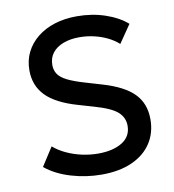

<svg xmlns="http://www.w3.org/2000/svg" viewBox="-82 -786 792 874"><g transform="rotate(-10 314.0 -349.0)"><path d="M319 15Q246.5 15 177.2 -5.8Q108 -26.5 60.5 -65.5L115.5 -151Q140.5 -129.5 173.8 -114Q207 -98.5 244.5 -90.2Q282 -82 319.5 -82Q388 -82 430.2 -108Q472.5 -134 472.5 -184Q472.5 -221.5 443.8 -247.5Q415 -273.5 337.5 -295.5L265.5 -316.5Q166.5 -345 121.2 -392Q76 -439 76 -509Q76 -555.5 94.8 -593Q113.5 -630.5 147.8 -658Q182 -685.5 228.5 -700Q275 -714.5 330.5 -714.5Q401 -714.5 461.5 -694Q522 -673.5 561.5 -639L504.5 -556Q483 -575.5 454.2 -589.5Q425.5 -603.5 392.5 -611Q359.5 -618.5 325.5 -618.5Q283.5 -618.5 251.2 -606.2Q219 -594 201 -571Q183 -548 183 -515Q183 -491 195 -473Q207 -455 236.2 -440.2Q265.5 -425.5 317 -410.5L393 -388Q490 -359.5 535 -313.8Q580 -268 580 -195Q580 -132.5 549.2 -85.2Q518.5 -38 460 -11.5Q401.5 15 319 15Z"/></g></svg>

Font: Geologica EX
Style: Regular
Weight: 400
Designer: Sindre Bremnes, Frode Helland
Foundry: Monokrom Skriftforlag AS
Version: Version 1.010;gftools[0.9.28]